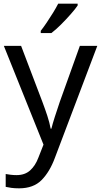

<svg xmlns="http://www.w3.org/2000/svg" viewBox="-20 -837 550 1046"><path d="M1 -587H95L211 -282Q226 -242 238 -205.5Q250 -169 256 -136H260Q266 -161 279 -201.5Q292 -242 306 -283L415 -587H510L279 23Q251 99 206.5 144Q162 189 84 189Q60 189 42 186.5Q24 184 11 181V111Q22 113 37.5 115Q53 117 70 117Q116 117 144.5 91Q173 65 189 22L217 -49ZM403 -807Q391 -789 366 -760.5Q341 -732 312.5 -703.5Q284 -675 260 -657H202V-669Q217 -688 234.5 -714Q252 -740 269 -767.5Q286 -795 297 -817H403Z"/></svg>

Font: Noto Sans Tamil UI
Style: Regular
Weight: 400
Designer: Jelle Bosma - Monotype Design Team
Foundry: Monotype Imaging Inc.
Version: Version 2.004; ttfautohint (v1.8.4.7-5d5b)